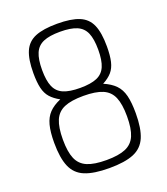

<svg xmlns="http://www.w3.org/2000/svg" viewBox="-149 -917 898 1035"><g transform="rotate(-20 300.0 -400.0)"><path d="M300 14Q211 14 160 -7Q109 -28 87.5 -78.5Q66 -129 66 -216Q66 -278 76.5 -317.5Q87 -357 111 -382Q135 -407 177 -425Q144 -443 124.5 -465Q105 -487 97 -521Q89 -555 89 -607Q89 -686 108.5 -731Q128 -776 174 -795Q220 -814 300 -814Q380 -814 426 -795Q472 -776 491.5 -731Q511 -686 511 -607Q511 -555 503 -521Q495 -487 476 -465Q457 -443 423 -425Q465 -407 489.5 -382Q514 -357 524 -317.5Q534 -278 534 -216Q534 -129 512.5 -78.5Q491 -28 440 -7Q389 14 300 14ZM300 -32Q370 -32 410 -49Q450 -66 467 -106Q484 -146 484 -216Q484 -286 467 -326Q450 -366 410 -383Q370 -400 300 -400Q230 -400 190 -383Q150 -366 133 -326Q116 -286 116 -216Q116 -146 133 -106Q150 -66 190 -49Q230 -32 300 -32ZM300 -446Q361 -446 396 -461Q431 -476 446 -511Q461 -546 461 -607Q461 -668 446 -703Q431 -738 396 -753Q361 -768 300 -768Q239 -768 204 -753Q169 -738 154 -703Q139 -668 139 -607Q139 -546 154 -511Q169 -476 204 -461Q239 -446 300 -446Z"/></g></svg>

Font: Victor Mono Thin
Style: Regular
Weight: 100
Monospace: yes
Designer: Rune Bjørnerås
Version: Version 1.561;gftools[0.9.30]